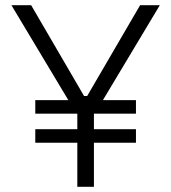

<svg xmlns="http://www.w3.org/2000/svg" viewBox="-20 -720 660 740"><path d="M278 0V-292L265 -298L24 -700H100L304 -350H316L520 -700H596L355 -298L342 -292V0ZM116 -170V-222H504V-170ZM116 -282V-334H504V-282Z"/></svg>

Font: Space Grotesk Light Light
Style: Regular
Weight: 300
Version: Version 2.000